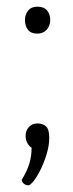

<svg xmlns="http://www.w3.org/2000/svg" viewBox="-20 -447 218 577"><path d="M65 110Q59 110 53 106Q47 102 45 94Q62 66 68.5 43.5Q75 21 75 -3Q67 -8 62 -17.5Q57 -27 57 -39Q57 -55 67 -65.5Q77 -76 92 -76Q109 -76 118.5 -67Q128 -58 128 -33Q128 -10 120.5 15Q113 40 102.5 61.5Q92 83 81.5 96.5Q71 110 65 110ZM92 -346Q73 -346 64 -357.5Q55 -369 55 -387Q55 -403 64.5 -415Q74 -427 92 -427Q112 -427 121.5 -415.5Q131 -404 131 -387Q131 -370 120.5 -358Q110 -346 92 -346Z"/></svg>

Font: Yanone Kaffeesatz Light
Style: Regular
Weight: 300
Designer: Yanone (Cyrillic: Daniel Pouzeot, Huerta Tipografica, and Cyreal)
Foundry: Yanone
Version: Version 2.003